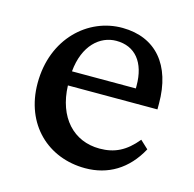

<svg xmlns="http://www.w3.org/2000/svg" viewBox="-83 -601 700 694"><g transform="rotate(15 266.5 -253.5)"><path d="M293 9C378 9 448 -32 493 -115L463 -143C422 -93 381 -73 325 -73C228 -73 160 -145 156 -264H491V-286C491 -430 418 -515 294 -516C165 -517 48 -411 48 -244C48 -89 155 9 293 9ZM157 -317C166 -416 223 -465 284 -465C354 -465 396 -415 396 -327V-317Z"/></g></svg>

Font: TPK Tissa Web Medium
Style: Regular
Weight: 500
Designer: Jacques Le Bailly, Suppakit Chalermlarp | Katatrad Co.,Ltd.
Foundry: Jacques Le Bailly, Cadson Demak Co.,Ltd.
Version: Version 5.000;Glyphs 3.1.2 (3151)